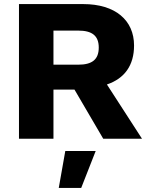

<svg xmlns="http://www.w3.org/2000/svg" viewBox="-20 -680 729 941"><path d="M388 -660H73V0H242V-241H345L486 0H676L504 -266C590 -295 637 -359 637 -457C637 -581 545 -660 388 -660ZM364 -363H242V-530H364C431 -530 464 -505 464 -447C464 -388 431 -363 364 -363ZM449 60H300L268 241H378Z"/></svg>

Font: Work Sans
Style: Bold
Weight: 700
Designer: Wei Huang
Foundry: Wei Huang
Version: Version 2.012